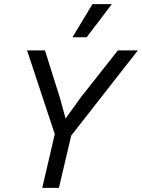

<svg xmlns="http://www.w3.org/2000/svg" viewBox="-20 -902 682 922"><path d="M183 0 243 -258 110 -660H196L268 -431L295 -333L370 -437L546 -660H642L322 -251L263 0ZM424 -882H517L396 -723H328Z"/></svg>

Font: Work Sans
Style: Italic
Weight: 400
Italic angle: -13°
Designer: Wei Huang
Foundry: Wei Huang
Version: Version 2.012